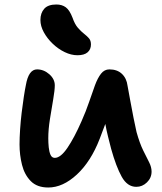

<svg xmlns="http://www.w3.org/2000/svg" viewBox="-20 -823 721 855"><path d="M195 12Q145 12 117 -16.5Q89 -45 78 -89Q67 -133 67 -180Q67 -209 69.5 -246.5Q72 -284 76.5 -321.5Q81 -359 86 -391.5Q91 -424 95 -443Q107 -514 145 -514Q175 -514 199.5 -492.5Q224 -471 224 -443Q224 -422 217 -381Q210 -340 202.5 -293.5Q195 -247 195 -207Q195 -187 197 -167Q199 -147 205 -133.5Q211 -120 224 -120Q250 -120 280.5 -165Q311 -210 343 -283Q363 -328 377 -369.5Q391 -411 403 -443.5Q415 -476 430 -495Q445 -514 467 -514Q502 -514 523 -494Q544 -474 548 -441Q553 -414 560 -375.5Q567 -337 574.5 -299Q582 -261 588 -235Q602 -185 617.5 -153.5Q633 -122 644 -100.5Q655 -79 655 -59Q655 -31 634.5 -11Q614 9 587 9Q547 9 522 -36Q497 -81 475 -160Q468 -187 461 -215Q454 -243 449 -271Q443 -256 437 -239.5Q431 -223 424 -205Q385 -104 322.5 -46Q260 12 195 12ZM325 -577Q297 -577 268 -591Q239 -605 214.5 -628.5Q190 -652 175 -679.5Q160 -707 160 -734Q160 -765 177 -784Q194 -803 231 -803Q256 -803 273 -790.5Q290 -778 303 -744Q313 -715 327 -699Q341 -683 354.5 -672.5Q368 -662 376.5 -652Q385 -642 385 -625Q385 -603 370 -590Q355 -577 325 -577Z"/></svg>

Font: Shantell Sans Normal
Style: Regular
Weight: 600
Designer: Stephen Nixon, Anya Danilova, Shantell Martin
Foundry: Arrow Type
Version: Version 1.009;[a7da0bfa3]